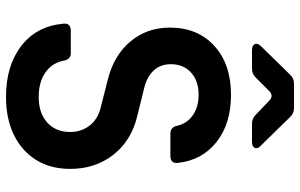

<svg xmlns="http://www.w3.org/2000/svg" viewBox="-200 -790 1000 640"><g transform="rotate(90 300.0 -470.0)"><path d="M303 10Q199 10 133 -41Q67 -92 59 -181Q56 -206 83 -206H157Q178 -206 182 -183Q190 -143 222 -121Q254 -99 303 -99Q357 -99 388.5 -127.5Q420 -156 420 -204Q420 -240 399.5 -267.5Q379 -295 341 -305L243 -330Q164 -350 118 -405Q72 -460 72 -536Q72 -629 133 -684.5Q194 -740 296 -740Q392 -740 453 -692Q514 -644 523 -563Q526 -538 499 -538H425Q404 -538 399 -561Q392 -593 364.5 -612.5Q337 -632 296 -632Q249 -632 221.5 -606.5Q194 -581 194 -540Q194 -506 213.5 -484Q233 -462 268 -452L369 -427Q450 -407 496.5 -347Q543 -287 543 -204Q543 -139 513.5 -91Q484 -43 430 -16.5Q376 10 303 10ZM148 -810Q131 -810 127 -819.5Q123 -829 134 -840L229 -937Q241 -950 259 -950H340Q358 -950 370 -937L465 -840Q477 -829 473 -819.5Q469 -810 452 -810H392Q375 -810 363 -822L316 -867Q299 -884 282 -866L239 -823Q227 -810 209 -810Z"/></g></svg>

Font: Pitagon Sans Mono
Style: Bold
Weight: 700
Monospace: yes
Designer: Travis Tran
Foundry: Pitagon
Version: Version 1.001; ttfautohint (v1.8.4.7-5d5b);gftools[0.9.26]